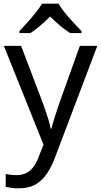

<svg xmlns="http://www.w3.org/2000/svg" viewBox="-20 -837 550 1046"><path d="M1 -587H95L211 -282Q221 -255 229.5 -230Q238 -205 245 -181.5Q252 -158 256 -136H260Q266 -161 279 -201.5Q292 -242 306 -283L415 -587H510L279 23Q260 73 234.5 110.5Q209 148 172.5 168.5Q136 189 84 189Q60 189 42 186.5Q24 184 11 181V111Q22 113 37.5 115Q53 117 70 117Q101 117 123.5 105.5Q146 94 162 72.5Q178 51 189 22L217 -49ZM299 -817Q311 -795 333.5 -767.5Q356 -740 380.5 -713.5Q405 -687 424 -668V-657H362Q336 -673 308 -696.5Q280 -720 253 -747Q226 -720 199 -697Q172 -674 146 -657H86V-668Q105 -688 128.5 -714Q152 -740 174 -767.5Q196 -795 209 -817Z"/></svg>

Font: Noto Sans Tamil UI
Style: Regular
Weight: 400
Designer: Jelle Bosma - Monotype Design Team
Foundry: Monotype Imaging Inc.
Version: Version 2.004